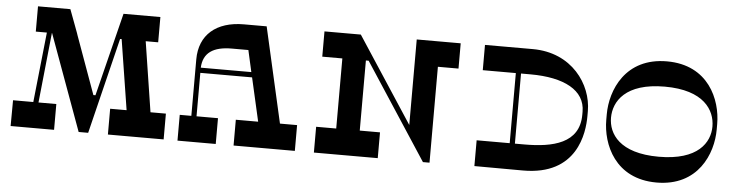

<svg xmlns="http://www.w3.org/2000/svg" viewBox="-44 -904 4239 1105"><g transform="rotate(5 2075.0 -351.5)"><path d="M835 -149 772 -554H844V-700H631L511 -219H499L378 -554L374 -566L358 -609L324 -700H137V-554H201L158 -149H41L40 0H291V-149H188L230 -554H231L433 0H488L624 -554H633L697 -149H602V0H924V-149Z M1583 -149 1458 -700H1327C1167 -700 1071 -617 1071 -475V-149H1004V0H1225V-149H1101V-400H1400L1457 -149H1328V0H1682V-149ZM1101 -430C1105 -516 1162 -555 1270 -555H1365L1393 -430Z M2579 -700H2325V-206L2002 -700H1792V-554H1908V-149H1792V0H2161V-149H2044V-554H2060L2422 0H2460V-554H2579Z M2995 -703H2719V-557H2910V-152H2719V-3L2999 -2C3313 -1 3342 -249 3342 -346V-375C3342 -529 3222 -703 2995 -703ZM3312 -352C3312 -185 3158 -152 2995 -152H2940V-557H2995C3189 -557 3312 -493 3312 -369Z M4090 -366C4090 -506 4011 -700 3771 -700C3531 -700 3452 -506 3452 -366V-334C3452 -194 3531 0 3771 0C4011 0 4090 -194 4090 -334ZM3771 -149C3544 -149 3478 -257 3478 -349C3478 -443 3544 -554 3771 -554C3998 -554 4064 -443 4064 -349C4064 -257 3998 -149 3771 -149Z"/></g></svg>

Font: Space Cowgirl Bold
Style: Regular
Weight: 700
Designer: Valery Marier
Foundry: Valery Marier
Version: Version 1.000;hotconv 1.0.109;makeotfexe 2.5.65596